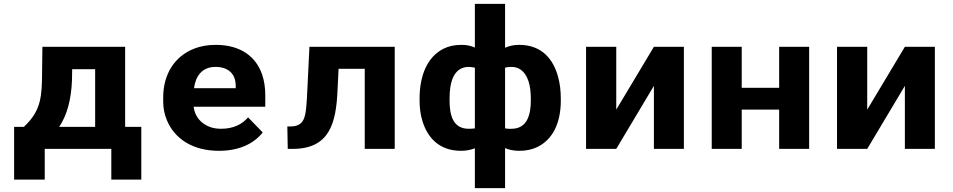

<svg xmlns="http://www.w3.org/2000/svg" viewBox="-20 -770 4928 993"><path d="M103.6 -114H53V159H211.4V0H555.7V159H710.8V-114H627.2V-528H199.3L197.1 -353C196.4 -324.3 194.5 -299.2 191.6 -277.5C181.6 -203.5 150 -157.8 103.6 -114ZM352.2 -353 353.3 -412H472.1V-114H286.2C326.8 -174.5 348.1 -254.5 352.2 -353Z M1338.8 -85 1262.9 -163C1232.9 -127.5 1187.7 -104 1123.2 -104C1102.7 -104 1084.3 -106.8 1068.2 -112.5C1021.3 -129 988 -165.2 981.3 -218H1352V-278C1352 -317.3 1346.5 -353 1335.5 -385C1304.2 -476 1225.9 -538 1095.7 -538C1053.9 -538 1016.3 -531.3 983 -518C886.2 -479.4 824 -390.5 824 -265V-246C824 -210.7 830.6 -177.5 843.8 -146.5C882.8 -54.9 973 10 1112.2 10C1219.8 10 1294.1 -28.7 1338.8 -85ZM1199.1 -326V-314H983.5C991.3 -373.1 1022.3 -424 1094.6 -424C1161.8 -424 1199.1 -386.6 1199.1 -326Z M2021.5 -528H1580.4L1569.4 -303C1567.9 -269 1566.1 -240.2 1563.9 -216.5C1558.6 -159.2 1548.4 -116 1482.5 -116H1466L1468.2 0H1493.5C1685 0 1718.2 -133.5 1725.6 -303L1731.1 -414H1866.4V0H2021.5Z M2436 -3V203H2592.2V-4C2613.5 5.3 2638 10 2665.9 10C2701.1 10 2732.1 3.5 2758.8 -9.5C2840.4 -49.1 2880.4 -136.1 2880.4 -250V-260C2880.4 -300.7 2875.8 -338 2866.6 -372C2842.5 -461.4 2784.3 -538 2664.8 -538C2635.9 -538 2611.9 -532 2592.2 -523V-750H2436V-524C2416.1 -533 2394.7 -538 2365.6 -538C2330.4 -538 2299.4 -531.2 2272.7 -517.5C2189.5 -475.1 2150 -378.6 2150 -260V-250C2150 -212 2154.8 -177.2 2164.3 -145.5C2189.7 -61.2 2249 10 2364.5 10C2391.9 10 2416.4 4.6 2436 -3ZM2625.2 -104C2613.5 -103.3 2602.5 -104 2592.2 -106V-420C2600.9 -422.6 2612.5 -424 2624.1 -424C2642.4 -424 2658 -419.7 2670.9 -411C2711.8 -383.3 2725.3 -325.5 2725.3 -260V-250C2725.3 -175.6 2706 -104 2625.2 -104ZM2436 -420V-106C2426.8 -104.6 2415.1 -104 2404.1 -104C2322.5 -104 2305.1 -174.9 2305.1 -250V-260C2305.1 -336.7 2321.7 -424 2405.2 -424C2416 -424 2426.3 -421.3 2436 -420Z M3361.9 -528 3167.2 -203V-528H3011V0H3167.2L3361.9 -326V0H3517V-528Z M4164.8 0V-528H4009.7V-316H3816.1V-528H3661V0H3816.1V-203H4009.7V0Z M4659.9 -528 4465.2 -203V-528H4309V0H4465.2L4659.9 -326V0H4815V-528Z"/></svg>

Font: Asimov
Style: Wid
Weight: 500
Designer: Google
Version: Version 2.000980; 2014